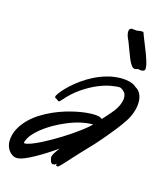

<svg xmlns="http://www.w3.org/2000/svg" viewBox="-198 -720 712 817"><g transform="rotate(15 158.0 -312.0)"><path d="M361.8 -257.8Q346.2 -234.4 327.6 -210.9Q309.1 -187.5 291.7 -167Q274.4 -146.5 260.3 -130.9Q246.1 -115.2 238.8 -107.9Q226.6 -95.2 212.4 -80.1Q198.2 -64.9 185.3 -50.8Q172.4 -36.6 161.6 -24.7Q150.9 -12.7 145 -6.8Q137.2 1.5 134 4.2Q130.9 6.8 127.9 6.8Q127 6.8 126 6.3Q125 5.9 124 5.9Q121.1 5.9 121.1 2.9Q121.1 -2 123 -3.9Q118.7 -1 116 1Q113.3 2.9 106.9 2.9Q100.1 2.9 96.9 -4.4Q93.8 -11.7 92.8 -18.1Q91.8 -20 91.8 -22.9Q91.8 -29.8 96.9 -39.3Q102.1 -48.8 117.2 -68.8Q95.2 -53.2 71.3 -38.1Q47.4 -22.9 24.9 -10.5Q2.4 2 -16.6 9.5Q-35.6 17.1 -48.8 17.1Q-60.1 16.6 -68.8 11Q-77.6 5.4 -84 -3.2Q-90.3 -11.7 -93.8 -22.5Q-97.2 -33.2 -97.2 -44.9Q-96.2 -74.2 -83.3 -98.9Q-70.3 -123.5 -50 -144Q-29.8 -164.6 -4.4 -180.4Q21 -196.3 47.6 -208Q74.2 -219.7 99.6 -227.3Q125 -234.9 145 -238.8Q168.5 -243.7 186.5 -245.4Q204.6 -247.1 217.8 -247.1Q248.5 -247.1 257.8 -236.8Q266.1 -246.6 274.2 -255.1Q282.2 -263.7 289.1 -272Q309.6 -295.4 317.9 -314.7Q326.2 -334 326.2 -348.1Q326.2 -355 324.7 -360.8Q323.2 -366.7 319.8 -371.1Q314 -377.9 307.4 -382.6Q300.8 -387.2 293.9 -387.2Q283.2 -387.2 259.3 -383.3Q235.4 -379.4 204.1 -366.7Q172.9 -354 137.7 -330.3Q102.5 -306.6 68.8 -267.1Q64 -262.2 62 -262.2Q59.6 -262.2 56.9 -264.4Q54.2 -266.6 50.8 -269Q46.9 -270.5 44.4 -272.2Q42 -273.9 42 -276.9Q42 -280.8 44.9 -285.2Q48.8 -292.5 60.1 -305.9Q71.3 -319.3 88.4 -335Q105.5 -350.6 127.9 -366.7Q150.4 -382.8 176.8 -396Q203.1 -409.2 232.9 -417.5Q262.7 -425.8 294.9 -425.8Q313.5 -425.8 331.5 -421.1Q349.6 -416.5 360.8 -405.8Q376.5 -397.5 383.8 -381.6Q391.1 -365.7 391.1 -347.2Q391.1 -324.2 382.8 -300.5Q374.5 -276.9 361.8 -257.8ZM87.9 -167Q57.1 -151.9 34.4 -136Q11.7 -120.1 -3.4 -105.2Q-18.6 -90.3 -26.6 -76.9Q-34.7 -63.5 -36.1 -53.2Q-35.2 -51.8 -30.8 -51.8Q-21.5 -51.8 -2.7 -58.8Q16.1 -65.9 39.8 -78.1Q63.5 -90.3 90.3 -106Q117.2 -121.6 142.8 -138.7Q168.5 -155.8 191.2 -172.9Q213.9 -189.9 229 -205.1Q199.7 -205.1 166 -196.8Q132.3 -188.5 87.9 -167ZM282.2 -585Q275.4 -598.6 272.7 -607.7Q270 -616.7 270 -623Q270 -634.3 274.9 -637.7Q279.8 -641.1 282.2 -641.1Q283.2 -641.1 286.1 -640.6Q289.1 -640.1 292.5 -639.9Q295.9 -639.6 298.8 -639.2Q301.8 -638.7 303.2 -638.7Q304.7 -638.7 311.5 -639.9Q318.4 -641.1 319.8 -641.1H327.1Q329.6 -641.1 331.3 -640.9Q333 -640.6 334 -638.7Q339.8 -621.6 348.4 -601.1Q356.9 -580.6 364.5 -560.5Q372.1 -540.5 377.4 -523.2Q382.8 -505.9 382.8 -495.1Q382.8 -488.8 381.8 -486.8Q380.4 -482.9 375.5 -481.4Q370.6 -480 366.2 -480Q360.8 -480 358.9 -481Q357.4 -481.9 355.5 -481.9Q353.5 -481.9 352.1 -481.9Q347.7 -481.9 345.9 -480.5Q344.2 -479 338.9 -479Q330.1 -479 323 -488.8Q315.9 -498.5 309.3 -513.9Q302.7 -529.3 296.1 -548.1Q289.6 -566.9 282.2 -585Z"/></g></svg>

Font: Oregano
Style: Italic
Weight: 400
Italic angle: -12°
Designer: Astigmatic (AOETI)
Foundry: Astigmatic (AOETI)
Version: Version 1.000